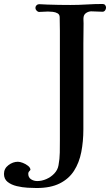

<svg xmlns="http://www.w3.org/2000/svg" viewBox="-81 -756 557 965"><path d="M452 -718Q452 -710 447 -703.5Q442 -697 434 -697Q420 -697 406 -698Q392 -699 378 -699Q365 -699 353 -691.5Q341 -684 339 -670Q338 -662 338.5 -654Q339 -646 339 -638Q338 -587 338 -536Q338 -485 338 -434Q338 -352 338 -270Q338 -188 338 -106Q338 -45 327.5 8.5Q317 62 291 102.5Q265 143 219 166Q173 189 103 189Q85 189 58 187.5Q31 186 3.5 179.5Q-24 173 -42.5 158.5Q-61 144 -61 118Q-61 91 -38.5 74Q-16 57 9 57Q19 57 33.5 62.5Q48 68 60 77.5Q72 87 72 98Q68 102 64.5 106.5Q61 111 61 117Q61 136 75 145Q89 154 106 154Q129 154 152 144Q175 134 192 116Q209 98 213 75Q219 43 219.5 11Q220 -21 220 -52Q220 -173 220 -293Q220 -413 220 -533Q220 -567 220 -601Q220 -635 219 -669Q219 -683 208.5 -689Q198 -695 184.5 -696.5Q171 -698 160 -698Q149 -698 138 -697Q127 -696 116 -696Q109 -696 103 -702.5Q97 -709 97 -716Q97 -724 102.5 -729.5Q108 -735 116 -735Q127 -735 137 -734Q147 -733 157 -733Q186 -732 215 -731.5Q244 -731 273 -731Q314 -731 354.5 -733.5Q395 -736 435 -736Q443 -736 447.5 -730.5Q452 -725 452 -718Z"/></svg>

Font: Kaisei Decol Medium
Style: Regular
Weight: 500
Designer: Font-Kai, 金井和夫
Foundry: KAZUO KANAI
Version: Version 5.003